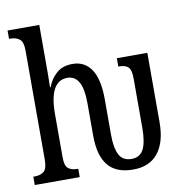

<svg xmlns="http://www.w3.org/2000/svg" viewBox="-84 -841 899 930"><g transform="rotate(-10 365.0 -375.5)"><path d="M334 -187V-347Q334 -484 259 -484Q170 -484 170 -321V-108Q170 -67 186 -54Q202 -41 233 -41H235V0H14V-41H21Q51 -41 67 -55.5Q83 -70 83 -113V-651Q83 -691 66 -705Q49 -719 21 -719H14V-760H170V-531L169 -454H172Q187 -494 217 -520Q247 -546 295 -546Q355 -546 387.5 -497.5Q420 -449 420 -349V-174Q420 -111 437.5 -77Q455 -43 498 -43Q540 -43 557.5 -78Q575 -113 575 -182V-426Q575 -467 561 -481Q547 -495 514 -495H512V-536H662V-195Q662 -97 620 -44Q578 9 497 9Q414 9 374 -39.5Q334 -88 334 -187Z"/></g></svg>

Font: Noto Serif Cond
Style: Regular
Weight: 400
Width: 3
Designer: Monotype Design Team
Foundry: Monotype Imaging Inc.
Version: Version 1.001